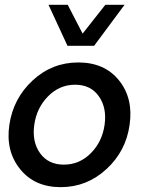

<svg xmlns="http://www.w3.org/2000/svg" viewBox="-20 -770 614 800"><path d="M182.1 -750H262.2L324.2 -629.9L418.9 -750H499L372.1 -579.1H261.2ZM19 -250Q35.2 -359.9 116 -434.8Q196.8 -509.8 306.2 -509.8Q416 -509.8 476.1 -434.8Q536.1 -359.9 520 -250Q504.9 -140.1 423.3 -65.2Q341.8 9.8 232.9 9.8Q124 9.8 63.5 -65.7Q2.9 -141.1 19 -250ZM147 -131.6Q181.2 -84 246.1 -84Q311 -84 358.4 -131.6Q405.8 -179.2 415.8 -250Q425.8 -320.8 391.8 -368.9Q357.9 -417 293 -417Q228 -417 180.4 -368.9Q132.8 -320.8 122.8 -250Q112.8 -179.2 147 -131.6Z"/></svg>

Font: Oakes Grotesk
Style: Medium Italic
Weight: 500
Designer: Samuel Oakes
Foundry: Samuel Oakes
Version: Version 1.0 | wf-rip DC20170320